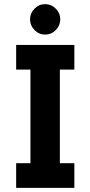

<svg xmlns="http://www.w3.org/2000/svg" viewBox="-20 -907 436 927"><path d="M58 0V-119H127V-571H58V-690H339V-571H269V-119H339V0ZM125 -814Q125 -843 146.5 -865Q168 -887 198 -887Q228 -887 249.5 -865Q271 -843 271 -814Q271 -784 249.5 -762Q228 -740 198 -740Q168 -740 146.5 -762Q125 -784 125 -814Z"/></svg>

Font: Radio Canada Condensed
Style: Bold
Weight: 700
Width: 3
Designer: Charles Daoud, Etienne Aubert Bonn, Alexandre Saumier Demers, Jacques Le Bailly
Foundry: Radio-Canada
Version: Version 2.104; ttfautohint (v1.8.4.7-5d5b);gftools[0.9.28.de